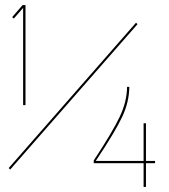

<svg xmlns="http://www.w3.org/2000/svg" viewBox="-20 -699 665 754"><path d="M20 -33.2 14.2 -39.1 514.2 -609.9 520 -604ZM543.9 -214.8H553.2V-66.9H588.9V-58.1H553.2V35.2H543.9V-58.1H348.1V-68.8Q421.9 -180.7 450.2 -240.5Q478.5 -300.3 479 -357.9H487.8Q487.3 -298.3 459.7 -239.7Q432.1 -181.2 360.8 -74.2L356 -66.9H543.9ZM34.2 -626 27.8 -631.8 68.8 -679.2H80.1V-286.1H70.8V-668Z"/></svg>

Font: Rawengulk
Style: Ultralight
Weight: 200
Version: Version 0.92